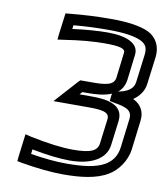

<svg xmlns="http://www.w3.org/2000/svg" viewBox="-81 -752 742 855"><g transform="rotate(10 290.0 -324.5)"><path d="M511 -350C536 -367 557 -393 561 -426L577 -551C583 -599 562 -639 523 -658C487 -675 430 -684 356 -684C291 -684 229 -681 170 -675L148 -673L145 -650L136 -581L133 -552L162 -556C233 -567 293 -572 343 -572C418 -572 437 -563 435 -546L421 -430C416 -394 374 -391 316 -391H277H265L256 -382L200 -320L163 -279H214H319C376 -279 418 -276 414 -242L400 -131C396 -96 368 -81 286 -81C236 -81 173 -89 95 -105L66 -112L62 -81L53 -9L51 12L71 16C142 28 206 35 262 35C335 35 411 28 464 -5C500 -26 537 -73 544 -129L560 -259C566 -308 542 -335 511 -350ZM439 -371C456 -384 467 -403 471 -430L485 -546C491 -597 434 -622 349 -622C304 -622 251 -618 190 -610L192 -627C242 -632 295 -634 350 -634C420 -634 467 -627 497 -613C523 -600 531 -585 527 -551L511 -426C507 -394 478 -378 439 -371ZM412 -346V-344L410 -323L430 -319C481 -310 515 -302 510 -259L494 -129C489 -88 469 -63 442 -46C400 -21 339 -15 268 -15C220 -15 167 -20 106 -30L108 -51C175 -38 233 -31 280 -31C375 -31 442 -66 450 -131L464 -242C474 -323 384 -329 325 -329H272L283 -341H310C341 -341 381 -343 414 -357L412 -346Z"/></g></svg>

Font: Gamestation Text Outline
Style: Italic
Weight: 400
Designer: Jonas Hecksher
Foundry: Jonas Hecksher, Playtypeª, e-types AS
Version: Version 1.003